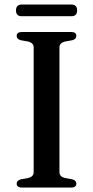

<svg xmlns="http://www.w3.org/2000/svg" viewBox="-20 -844 419 864"><path d="M247.5 -69.5Q247.5 -59 253.8 -52.5Q260 -46 272 -43L305.5 -37Q323.5 -32 323.5 -17.5Q323.5 -9.5 318 -4.8Q312.5 0 300 0H78.5Q66.5 0 60.8 -4.8Q55 -9.5 55 -17.5Q55 -32 73.5 -37L107 -43Q119 -46 125.2 -52.5Q131.5 -59 131.5 -69.5V-630.5Q131.5 -641 125.2 -647.5Q119 -654 107 -657L73.5 -663Q55 -668 55 -682.5Q55 -691 60.8 -695.5Q66.5 -700 78.5 -700H300Q312.5 -700 318 -695.5Q323.5 -691 323.5 -682.5Q323.5 -668 305.5 -663L272 -657Q260 -654 253.8 -647.5Q247.5 -641 247.5 -630.5ZM52 -797Q52 -810.5 58.5 -817Q65 -823.5 77 -823.5H302Q314 -823.5 320.5 -817Q327 -810.5 327 -797.5Q327 -784 320.5 -777.5Q314 -771 302 -771H77Q65 -771 58.5 -777.5Q52 -784 52 -797Z"/></svg>

Font: Fraunces 20pt
Style: Regular
Weight: 400
Version: Version 1.000;[b76b70a41]